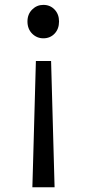

<svg xmlns="http://www.w3.org/2000/svg" viewBox="-20 -577 362 802"><path d="M115.2 205.1 118.2 100.6 129.9 -322.3H193.4L205.1 100.6L208 205.1ZM161.1 -417Q133.8 -417 114.3 -436.5Q94.7 -456.1 94.7 -487.3Q94.7 -517.6 114.3 -537.1Q133.8 -556.6 161.1 -556.6Q189.5 -556.6 208 -537.1Q226.6 -517.6 226.6 -487.3Q226.6 -456.1 208 -436.5Q189.5 -417 161.1 -417Z"/></svg>

Font: Gen Shin Gothic Regular
Style: Regular
Weight: 400
Designer: [Source Han Sans]
Ryoko NISHIZUKA  (kana & ideographs); Paul D. Hunt (Latin, Greek & Cyrillic); Wenlong ZHANG  (bopomofo
Version: Version 1.002.20150607